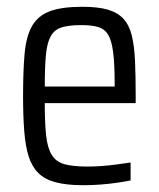

<svg xmlns="http://www.w3.org/2000/svg" viewBox="-20 -538 468 566"><path d="M226 8Q177 8 144.5 -0.5Q112 -9 93 -28Q74 -47 64.5 -77Q55 -107 51.5 -151Q48 -195 48 -254Q48 -329 52.5 -379.5Q57 -430 74 -460.5Q91 -491 126 -504.5Q161 -518 223 -518Q269 -518 298 -509.5Q327 -501 344 -482.5Q361 -464 368.5 -433.5Q376 -403 378 -358.5Q380 -314 380 -256V-234H112Q112 -175 116 -138.5Q120 -102 132.5 -81.5Q145 -61 170 -54Q195 -47 238 -47Q257 -47 278.5 -48.5Q300 -50 322.5 -53Q345 -56 365 -59V-6Q350 -3 326.5 0.5Q303 4 277 6Q251 8 226 8ZM318 -262V-292Q318 -350 313.5 -384.5Q309 -419 298.5 -436Q288 -453 269 -458.5Q250 -464 220 -464Q184 -464 162.5 -457.5Q141 -451 130 -432Q119 -413 115.5 -377.5Q112 -342 112 -283H337Z"/></svg>

Font: Saira Condensed
Style: Regular
Weight: 400
Width: 3
Designer: Hector Gatti with collaboration of the Omnibus-Type team
Foundry: Omnibus-Type
Version: Version 1.101